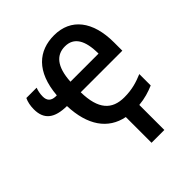

<svg xmlns="http://www.w3.org/2000/svg" viewBox="-206 -667 976 976"><g transform="rotate(-45 281.5 -179.5)"><path d="M313 189H405V9C448 5 483 -6 516 -20V-102C475 -85 436 -72 379 -72C291 -72 242 -122 240 -247H539V-307C539 -459 469 -548 349 -548C238 -548 156 -481 143 -322H134C103 -323 88 -339 88 -368C88 -388 92 -407 98 -422H24C15 -404 10 -380 10 -354C10 -280 54 -248 141 -247C146 -104 207 -17 313 4ZM443 -322H241C247 -427 288 -469 348 -469C412 -469 443 -419 443 -322Z"/></g></svg>

Font: Noto Sans Mono SemiCondensed Medium
Style: Regular
Weight: 500
Width: 4
Designer: Monotype Design Team
Foundry: Monotype Imaging Inc.
Version: Version 2.014